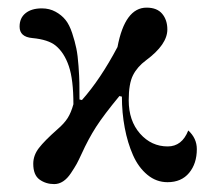

<svg xmlns="http://www.w3.org/2000/svg" viewBox="-20 -461 541 493"><path d="M30.3 -392.6Q30.3 -415 45.7 -427.2Q61 -439.5 87.4 -439.5Q106.9 -439.5 122.6 -430.9Q138.2 -422.4 148.2 -409.9Q158.2 -397.5 165.3 -376Q172.4 -354.5 176 -336.7Q179.7 -318.8 181.6 -291.7Q183.6 -264.6 183.8 -248Q184.1 -231.4 184.1 -205.6L190.4 -204.1Q237.8 -257.3 281.7 -340.3Q300.8 -441.4 356.4 -441.4Q383.3 -441.4 396.5 -425.5Q409.7 -409.7 409.7 -385.3Q409.7 -346.7 355 -306.2Q332.5 -289.6 321.5 -267.8Q310.5 -246.1 310.5 -203.6Q310.5 -150.9 339.6 -117.9Q368.7 -85 410.6 -85Q447.3 -85 463.4 -126Q485.4 -106 485.4 -78.1Q485.4 -41 465.6 -17.1Q445.8 6.8 410.2 6.8Q381.3 6.8 358.4 -12.2Q335.4 -31.2 321.5 -62.7Q307.6 -94.2 300.3 -132.8Q293 -171.4 293 -212.9L286.6 -214.4Q246.6 -166 226.8 -135.3Q207 -104.5 189.5 -65.9Q182.1 -49.8 176.8 -40Q171.4 -30.3 162.1 -16.4Q152.8 -2.4 142.1 4.6Q131.3 11.7 119.1 11.7Q97.7 11.7 81.5 0Q65.4 -11.7 65.4 -40.5Q65.4 -62 79.8 -80.8Q94.2 -99.6 127.4 -128.9Q145 -144 153.8 -158Q162.6 -171.9 168.5 -193.4Q168.5 -256.8 156.7 -291.3Q145 -325.7 123 -343.8Q104 -359.4 63 -363.3Q30.3 -366.2 30.3 -392.6Z"/></svg>

Font: Theano Didot
Style: Regular
Weight: 400
Designer: Alexey Kryukov
Version: Version 2.0